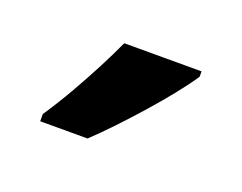

<svg xmlns="http://www.w3.org/2000/svg" viewBox="-44 -837 379 301"><g transform="rotate(20 145.5 -686.0)"><path d="M251 -757Q241 -742 225.5 -722.5Q210 -703 191 -681.5Q172 -660 153.5 -640.5Q135 -621 119 -606H40V-618Q58 -645 72.5 -670.5Q87 -696 99.5 -720Q112 -744 122 -766H251Z"/></g></svg>

Font: Noto Sans Display ExtraCondensed SemiBold
Style: Regular
Weight: 600
Width: 2
Designer: Monotype Design Team
Foundry: Monotype Imaging Inc.
Version: Version 2.003